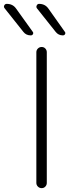

<svg xmlns="http://www.w3.org/2000/svg" viewBox="-76 -973 370 993"><path d="M45 -808 -52 -930Q-58 -937 -54 -945Q-50 -953 -41 -953Q-10 -953 7 -929L93 -809Q98 -803 94.5 -796.5Q91 -790 83 -790Q59 -790 45 -808ZM126 -953Q157 -953 174 -929L259 -809Q264 -803 260.5 -796.5Q257 -790 249 -790Q226 -790 212 -808L115 -930Q110 -937 114 -945Q118 -953 126 -953ZM112 -27V-703Q112 -714 120 -722Q128 -730 139.5 -730Q151 -730 158.5 -722Q166 -714 166 -703V-27Q166 -16 158.5 -8Q151 0 139.5 0Q128 0 120 -8Q112 -16 112 -27Z"/></svg>

Font: Rounded Mplus 1c Light
Style: Regular
Weight: 300
Version: Version 1.059.20150529